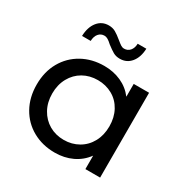

<svg xmlns="http://www.w3.org/2000/svg" viewBox="-167 -885 1017 1039"><g transform="rotate(30 341.0 -365.5)"><path d="M591 -530V0H499V-84Q467 -40 418 -17Q369 6 310 6Q233 6 172 -28Q111 -62 76.5 -123.5Q42 -185 42 -265Q42 -345 76.5 -406Q111 -467 172 -501Q233 -535 310 -535Q367 -535 415 -513.5Q463 -492 495 -450V-530ZM496 -265Q496 -320 473 -362.5Q450 -405 409 -428Q368 -451 318 -451Q267 -451 226.5 -428Q186 -405 162.5 -362.5Q139 -320 139 -265Q139 -210 162.5 -167.5Q186 -125 226.5 -101.5Q267 -78 318 -78Q368 -78 409 -101.5Q450 -125 473 -167.5Q496 -210 496 -265ZM276 -650Q261 -664 250 -670.5Q239 -677 228 -677Q206 -677 192 -660.5Q178 -644 177 -615H123Q125 -671 151.5 -704Q178 -737 221 -737Q245 -737 263.5 -726.5Q282 -716 306 -696Q323 -682 333 -675.5Q343 -669 354 -669Q376 -669 390 -685Q404 -701 405 -729H459Q457 -675 430.5 -642.5Q404 -610 361 -610Q337 -610 319.5 -620Q302 -630 276 -650Z"/></g></svg>

Font: Idrija
Style: Regular
Weight: 500
Designer: Julieta Ulanovsky
Foundry: Julieta Ulanovsky
Version: Version 7.200